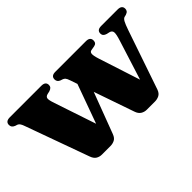

<svg xmlns="http://www.w3.org/2000/svg" viewBox="-71 -741 1007 1007"><g transform="rotate(-45 432.0 -238.0)"><path d="M300 2H237.5Q219 2 205.2 -6.8Q191.5 -15.5 184 -37L57 -389Q50.5 -407.5 45.2 -413.8Q40 -420 33.5 -422.5L20 -427Q1.5 -434.5 1.5 -452.5Q1.5 -478 33.5 -478H267Q298.5 -478 298.5 -452.5Q298.5 -434 275.5 -427.5L260 -424Q245.5 -420.5 243 -409.5Q240.5 -398.5 252 -365.5L329.5 -134L408 -351L394.5 -390.5Q388.5 -408.5 383.2 -414.2Q378 -420 371 -422.5L357.5 -427Q339.5 -434.5 339.5 -452.5Q339.5 -478 371 -478H597.5Q629 -478 629 -452.5Q629 -432 609 -428.5L586.5 -424.5Q574 -423 572.5 -410.2Q571 -397.5 580.5 -367.5L656 -134.5L725.5 -354.5Q737.5 -392 735.8 -406Q734 -420 718 -424L702 -427.5Q679.5 -434 679.5 -452.5Q679.5 -478 711 -478H832.5Q864.5 -478 864.5 -452.5Q864.5 -444 860 -437.8Q855.5 -431.5 843.5 -427.5L831 -424.5Q822 -421.5 814.5 -407.8Q807 -394 796 -362L683.5 -33Q676 -12.5 661.2 -5.2Q646.5 2 630 2H570Q552 2 537.8 -7Q523.5 -16 516.5 -37L439 -261L353 -33Q345 -12 330.5 -5Q316 2 300 2Z"/></g></svg>

Font: Fraunces 9pt S000
Style: Bold
Weight: 700
Version: Version 1.000; ttfautohint (v1.8.3)